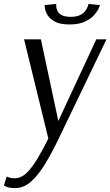

<svg xmlns="http://www.w3.org/2000/svg" viewBox="-37 -701 564 981"><path d="M324 -615Q354 -615 372 -624Q390 -633 399 -645.5Q408 -658 411 -667Q414 -676 414 -676L415 -681L474 -675Q474 -675 468 -660Q462 -645 445.5 -625.5Q429 -606 398 -591Q367 -576 318 -576Q269 -576 242.5 -591Q216 -606 205 -625.5Q194 -645 192.5 -660Q191 -675 191 -675L251 -681L250 -676Q250 -676 250.5 -667Q251 -658 256.5 -645.5Q262 -633 278 -624Q294 -615 324 -615ZM-3 201Q-3 201 8.5 205.5Q20 210 36 210Q70 210 98 183.5Q126 157 153.5 111Q181 65 210 7L86 -500H172L261 -83L455 -500H507L263 7Q230 76 195.5 133.5Q161 191 123 225.5Q85 260 41 260Q11 260 -3 253.5Q-17 247 -17 247Z"/></svg>

Font: Arsenal SC
Style: Italic
Weight: 400
Italic angle: -9.10001°
Designer: Andrij Shevchenko
Foundry: Stairsfor
Version: Version 2.001; ttfautohint (v1.8.4.7-5d5b)